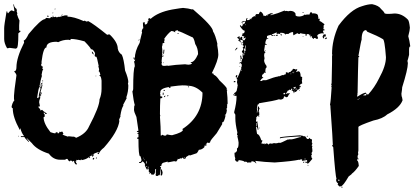

<svg xmlns="http://www.w3.org/2000/svg" viewBox="-44 -773 2011 925"><path d="M222.7 -731.9V-728H218.8Q219.2 -731.9 222.7 -731.9ZM209 -712.4H212.9Q212.9 -708.5 209 -708.5ZM255.9 -702.6H257.8Q257.8 -699.7 252 -696.8V-698.7Q252.4 -702.6 255.9 -702.6ZM187.5 -698.7 189.5 -694.8V-690.9Q185.5 -692.9 183.6 -692.9V-694.8Q184.1 -698.7 187.5 -698.7ZM265.6 -698.7H281.2V-692.9Q311 -692.9 359.4 -671.4L363.3 -673.3H365.2L371.1 -669.4H373Q377.4 -669.4 380.9 -671.4Q406.2 -658.7 472.7 -605L476.6 -606.9H484.4Q523.4 -569.3 523.4 -538.6Q526.9 -520 543 -509.3Q552.7 -488.8 558.6 -433.1Q574.2 -395.5 574.2 -376.5L572.3 -372.6L574.2 -360.8Q574.2 -330.1 564.5 -304.2L566.4 -300.3L548.8 -267.1L550.8 -263.2Q542.5 -257.3 535.2 -212.4Q537.1 -212.4 537.1 -210.4Q534.2 -210.4 529.3 -194.8L531.2 -190.9Q525.4 -139.6 457 -62Q437 -46.9 431.6 -30.8H429.7Q425.8 -30.8 425.8 -34.7Q429.7 -36.6 431.6 -36.6L429.7 -40.5Q409.7 -34.7 404.3 -28.8Q408.2 -28.8 408.2 -26.9Q404.3 -18.1 400.4 -17.1V-22.9H394.5Q389.6 -19 386.7 -19L390.6 -13.2L386.7 -11.2H384.8L386.7 -15.1H382.8Q371.6 -5.4 349.6 -1.5Q349.6 -5.4 345.7 -5.4V-1.5H341.8Q337.4 -1.5 334 -3.4Q330.6 -1.5 326.2 -1.5Q326.2 -3.4 324.2 -3.4Q322.3 5.4 322.3 12.2Q326.2 12.7 326.2 16.1Q326.2 20 322.3 20Q312.5 12.2 312.5 2.4H310.5Q305.7 6.3 304.7 6.3Q304.7 3.4 298.8 0.5H296.9Q293 1 293 4.4Q286.6 4.4 281.2 -7.3H275.4L269.5 -3.4H246.1Q212.4 -3.4 191.4 -32.7Q133.3 -51.3 109.4 -83.5Q108.4 -83.5 85.9 -106.9H84L95.7 -91.3V-89.4H93.8Q74.2 -108.4 74.2 -112.8H56.6V-116.7H72.3Q59.1 -133.8 54.7 -153.8H52.7V-147.9H50.8Q17.6 -209 17.6 -249.5V-251.5Q14.2 -251.5 11.7 -257.3Q14.2 -275.9 25.4 -290.5L23.4 -294.4V-312Q23.4 -327.6 35.2 -409.7Q35.2 -417 23.4 -429.2Q35.2 -429.2 35.2 -448.7Q35.2 -495.1 72.3 -567.9L70.3 -577.6Q79.6 -579.1 93.8 -608.9Q153.8 -681.2 173.8 -681.2Q173.8 -684.1 179.7 -687Q190.4 -685.1 197.3 -685.1Q197.3 -688 203.1 -690.9H207L210.9 -689V-690.9Q209 -694.8 209 -696.8H212.9V-690.9H220.7Q222.7 -690.9 222.7 -692.9Q228.5 -690.9 228.5 -689Q236.3 -690.4 236.3 -692.9Q238.3 -692.9 238.3 -690.9Q251 -692.9 259.8 -696.8H265.6ZM296.9 -585.4Q296.9 -583.5 294.9 -579.6L285.2 -581.5Q258.3 -581.5 236.3 -569.8Q229.5 -571.8 228.5 -571.8Q179.7 -571.8 179.7 -544.4Q164.6 -544.4 156.2 -476.1V-464.4H154.3V-462.4Q154.3 -452.6 162.1 -452.6V-450.7L160.2 -440.9Q164.1 -440.4 164.1 -437Q159.7 -437 156.2 -411.6L158.2 -407.7Q154.3 -397.9 150.4 -378.4V-372.6H148.4V-368.7L150.4 -364.7H146.5V-358.9L150.4 -360.8H152.3V-356.9Q144.5 -356.9 144.5 -351.1Q140.6 -342.3 134.8 -302.2L138.7 -300.3H140.6Q140.6 -307.1 150.4 -310.1V-308.1Q150.4 -306.2 148.4 -306.2L150.4 -302.2Q144.5 -289.1 144.5 -280.8Q148.4 -263.2 148.4 -261.2Q145 -259.3 140.6 -259.3V-257.3L150.4 -245.6Q148.4 -241.7 148.4 -239.7L154.3 -243.7L158.2 -241.7Q158.2 -243.7 160.2 -243.7Q160.2 -239.7 181.6 -226.1V-224.1H175.8Q171.9 -224.1 171.9 -230H166V-228Q171.9 -221.7 171.9 -218.3Q169.9 -214.4 169.9 -212.4Q171.9 -212.4 171.9 -210.4Q168 -208.5 166 -208.5Q166 -177.7 199.2 -136.2Q215.8 -130.4 222.7 -130.4Q222.7 -136.2 232.4 -136.2Q234.4 -132.3 234.4 -130.4Q242.2 -130.4 242.2 -138.2H244.1Q246.1 -138.2 246.1 -136.2L250 -138.2H257.8Q257.8 -134.8 261.7 -128.4Q257.8 -127.9 257.8 -124.5Q264.2 -120.6 283.2 -114.7Q285.2 -114.7 285.2 -116.7L304.7 -114.7H312.5Q322.3 -110.4 322.3 -108.9Q370.1 -128.4 384.8 -163.6Q435.5 -259.3 435.5 -294.4Q445.3 -317.4 445.3 -345.2V-384.3Q442.9 -407.7 435.5 -407.7V-411.6H439.5Q436.5 -429.2 431.6 -429.2L433.6 -439Q433.6 -440.9 429.7 -454.6H431.6Q422.9 -499.5 419.9 -499.5Q412.1 -499.5 412.1 -505.4L414.1 -517.1Q405.8 -534.2 396.5 -536.6Q396.5 -534.7 394.5 -534.7Q394.5 -541.5 363.3 -573.7Q322.3 -585.4 296.9 -585.4ZM398.4 -524.9Q403.3 -523.9 408.2 -511.2H406.2Q398.4 -514.6 398.4 -524.9ZM416 -407.7H419.9V-405.8H416ZM160.2 -386.2Q164.1 -385.7 164.1 -382.3L160.2 -380.4ZM160.2 -374.5H162.1Q162.1 -370.6 158.2 -370.6L160.2 -360.8L150.4 -327.6H156.2V-321.8Q156.2 -317.9 152.3 -317.9V-319.8L154.3 -323.7H150.4V-319.8L154.3 -314Q154.3 -310.1 150.4 -310.1V-314H148.4Q148.4 -308.1 142.6 -308.1V-310.1Q142.6 -317.4 152.3 -349.1L148.4 -347.2L146.5 -351.1Q156.2 -351.1 156.2 -362.8V-368.7L152.3 -366.7H150.4Q150.4 -369.6 160.2 -374.5ZM43 -118.7H44.9V-114.7H43ZM398.4 -28.8V-24.9H400.4V-28.8ZM421.9 -15.1V-9.3H418V-11.2Q418.5 -15.1 421.9 -15.1ZM408.2 -13.2 410.2 -9.3Q410.2 -6.3 404.3 -3.4L402.3 -7.3Q402.3 -10.3 408.2 -13.2ZM316.4 4.4V6.3H320.3V4.4ZM20 -751.5H23.4Q23.4 -737.8 35.6 -730L37.6 -720.7H35.6Q39.6 -710.9 39.6 -705.1H37.6Q43.9 -685.1 49.8 -674.3L48.3 -650.9V-627.9Q48.3 -624 55.2 -624V-622.1L44.4 -612.3V-610.4Q44.4 -540.5 35.6 -540.5L32.2 -538.6Q6.8 -542.5 2.4 -542.5Q-4.4 -540.5 -9.8 -540.5Q-23.9 -564.5 -23.9 -585V-637.2Q-23.9 -651.9 -13.2 -712.9Q-13.2 -718.8 -9.8 -718.8Q-8.3 -709 -4.4 -709Q-0.5 -716.3 9.3 -722.7H14.6Q18.1 -718.8 25.4 -718.8Q25.4 -726.1 20 -751.5Z M816.4 -609.9Q810.5 -609.9 810.5 -613.8H816.4ZM748 -305.2H746.1Q746.1 -310.1 752 -313V-309.1Q752 -305.2 748 -305.2ZM763.7 -309.1H761.7Q761.7 -314.9 765.6 -314.9L767.6 -311ZM740.2 -314.9V-326.7H744.1V-318.8Q744.1 -314.9 740.2 -314.9ZM750 -334.5H744.1Q744.1 -340.3 748 -340.3L750 -336.4ZM863.3 -352.1 861.3 -356H867.2Q867.2 -352.1 863.3 -352.1ZM746.1 -469.2H742.2V-471.2H746.1ZM742.2 -498.5H738.3Q738.3 -504.4 742.2 -504.4ZM744.1 -506.3H740.2V-508.3H744.1ZM746.1 -514.2H742.2L744.1 -533.7H748ZM763.7 -455.6Q801.3 -461.4 847.7 -463.4Q858.4 -461.4 865.2 -461.4Q880.9 -462.9 880.9 -469.2H875V-473.1Q893.1 -473.1 910.2 -512.2Q910.2 -540 896.5 -561Q889.6 -594.2 880.9 -594.2Q821.3 -623.5 812.5 -623.5L814.5 -627.4Q807.1 -627.4 798.8 -623.5L800.8 -619.6V-617.7H798.8Q791.5 -623.5 781.2 -623.5Q764.6 -611.8 746.1 -584.5Q750 -584 750 -580.6L746.1 -574.7Q748 -571.3 748 -566.9L744.1 -564.9L740.2 -566.9Q738.3 -550.8 736.3 -547.4Q738.3 -536.6 738.3 -518.1Q738.3 -516.1 736.3 -516.1Q736.3 -514.2 738.3 -514.2L734.4 -477.1L736.3 -473.1Q734.4 -469.7 734.4 -465.3Q734.4 -455.6 746.1 -455.6Q754.9 -455.6 763.7 -457.5ZM670.9 39.6V29.8H668.9Q668.9 36.1 667 39.6ZM665 29.8V27.8H659.2V29.8ZM663.1 14.2Q663.1 12.2 661.1 2.4H659.2V14.2ZM651.4 -1.5V-5.4H649.4V-1.5ZM649.4 -9.3V-13.2H647.5V-9.3ZM845.7 -12.2V-16.1H843.8V-12.2ZM753.9 -119.6Q756.8 -119.6 759.8 -125.5Q777.3 -121.6 785.2 -121.6Q837.9 -135.3 837.9 -148.9H834V-150.9Q931.6 -213.4 931.6 -326.7Q898.9 -359.9 861.3 -359.9Q855.5 -361.8 835 -361.8Q822.3 -361.8 779.3 -356H777.3V-350.1H769.5V-354Q728.5 -346.7 728.5 -330.6Q728.5 -322.8 726.6 -322.8L728.5 -318.8V-309.1Q738.3 -309.1 738.3 -305.2Q738.3 -299.3 728.5 -299.3Q726.6 -267.1 726.6 -223.1Q726.6 -218.8 728.5 -215.3L726.6 -211.4Q730.5 -160.2 730.5 -119.6H732.4L738.3 -123.5H740.2L746.1 -119.6ZM715.8 74.7H710Q706.1 74.7 706.1 70.8V64.9Q706.1 63 708 63L706.1 59.1Q708 48.3 708 41.5H704.1Q704.1 68.8 692.4 68.8Q688.5 66.9 686.5 66.9Q686.5 68.8 684.6 68.8Q684.6 61 681.2 61Q679.2 61 676.8 63Q676.8 64.9 674.8 64.9V63Q676.8 59.6 676.8 55.2H672.9V41.5L663.1 43.5L653.3 23.9Q655.3 23.9 655.3 22Q653.3 22 653.3 20Q655.3 20 655.3 18.1Q647.5 6.3 645.5 5.9Q643.6 5.4 641.6 4.4Q641.6 7.3 633.8 12.2H626V8.3Q637.7 8.3 637.7 -3.4L632.8 -21L631.3 -20Q623 -20 623 -104H617.2V-107.9Q617.2 -111.8 623 -111.8V-125.5Q623 -129.4 617.2 -129.4Q617.2 -133.3 623 -133.3V-137.2H615.2Q615.2 -142.1 623 -143.1L613.3 -209.5Q601.6 -233.9 601.6 -244.6Q601.6 -266.1 605.5 -266.1Q599.6 -285.2 593.8 -332.5Q597.7 -338.9 597.7 -344.2Q597.7 -441.9 605.5 -453.6Q605.5 -464.8 601.6 -477.1Q606 -477.1 607.4 -486.8L603.5 -484.9Q599.6 -489.7 599.6 -490.7V-496.6H603.5V-490.7H605.5Q605.5 -526.4 628.9 -566.9Q628.9 -572.3 640.6 -617.7L638.7 -621.6Q641.6 -636.2 646.5 -637.2Q644.5 -650.9 644.5 -664.6Q650.9 -664.6 654.3 -666.5Q654.3 -662.6 652.3 -662.6Q654.3 -659.2 654.3 -654.8Q668 -654.8 668 -672.4L671.9 -670.4Q671.9 -672.4 669.9 -682.1L675.8 -686L681.6 -682.1Q717.3 -714.4 785.2 -727.1Q831.5 -734.9 837.9 -734.9Q863.3 -732.9 882.8 -727.1Q882.8 -729 884.8 -729Q982.4 -646 982.4 -621.6Q993.7 -605 1003.9 -559.1H1002Q1007.8 -527.3 1007.8 -510.3Q1007.8 -482.9 976.6 -420.4Q986.3 -418.9 986.3 -414.6Q984.4 -414.6 984.4 -412.6Q995.1 -412.6 1013.7 -385.3Q1048.3 -353 1048.8 -346.2L1046.9 -342.3Q1050.8 -341.8 1050.8 -338.4Q1050.8 -336.4 1048.8 -336.4Q1052.7 -301.8 1052.7 -273.9Q1050.8 -268.1 1048.8 -268.1L1050.8 -264.2Q1050.8 -262.2 1048.8 -262.2L1050.8 -258.3Q1050.8 -252.4 1046.9 -252.4L1048.8 -248.5Q1048.8 -246.6 1046.9 -246.6L1048.8 -242.7V-240.7Q1045.9 -219.2 1039.1 -219.2V-217.3H1043Q1035.6 -184.1 1029.3 -184.1Q1025.4 -183.6 1025.4 -180.2L1027.3 -176.3L1000 -131.3Q968.8 -96.2 968.8 -90.3Q968.8 -84.5 960.9 -84.5Q957 -86.4 955.1 -86.4L947.3 -76.7V-74.7L951.2 -76.7H953.1Q953.1 -70.8 939.5 -70.8L941.4 -66.9V-64.9Q929.2 -51.3 914.1 -51.3Q905.8 -33.7 900.4 -33.7Q872.1 -23.9 871.1 -23.9L867.2 -25.9L851.6 -16.1Q851.6 -8.3 845.7 -8.3H841.8Q837.9 -8.3 837.9 -14.2Q830.1 -11.2 830.1 -8.3L826.2 -10.3H824.2L818.4 -6.3H816.4L812.5 -8.3Q812.5 -2.4 804.7 5.4L794.9 3.4Q767.6 9.3 763.7 9.3V5.4Q761.7 5.4 742.2 11.2Q733.4 15.1 733.4 25.9Q729.5 27.8 727.5 27.8V31.7H731.4Q727.5 72.8 723.6 72.8V68.8ZM733.4 72.8 729.5 70.8 731.4 61V43.5H735.4L739.3 57.1Q738.3 72.8 733.4 72.8ZM623 -576.7Q623 -582.5 627 -582.5H628.9Q628.9 -579.6 623 -576.7Z M1328.1 -722.7V-718.8Q1330.1 -718.8 1334 -720.7Q1344.2 -718.8 1345.7 -718.8L1353.5 -720.7Q1374.5 -720.7 1380.9 -705.1Q1380.9 -703.1 1378.9 -703.1Q1378.9 -693.4 1398.4 -693.4Q1416 -694.8 1423.8 -703.1Q1425.8 -703.1 1425.8 -701.2L1435.5 -703.1H1447.3Q1447.3 -708.5 1453.1 -714.8Q1460.9 -712.9 1460.9 -707Q1462.9 -707 1462.9 -709Q1488.3 -709 1488.3 -695.3Q1490.2 -687.5 1490.2 -681.6H1492.2L1496.1 -683.6V-675.8L1494.1 -671.9Q1500.5 -671.9 1519.5 -656.2Q1515.6 -648.4 1513.7 -648.4L1515.6 -644.5V-642.6L1513.7 -632.8Q1517.6 -630.9 1519.5 -630.9V-627Q1511.7 -627 1511.7 -623Q1515.6 -615.2 1515.6 -611.3H1511.7Q1509.8 -611.3 1509.8 -613.3Q1484.4 -609.9 1484.4 -599.6Q1488.3 -593.3 1488.3 -587.9L1484.4 -585.9H1480.5Q1475.6 -589.8 1474.6 -589.8H1468.8V-585.9H1466.8Q1457 -590.8 1457 -599.6H1453.1L1449.2 -597.7Q1449.2 -609.4 1435.5 -609.4V-605.5L1431.6 -607.4H1429.7V-605.5H1433.6V-601.6H1427.7V-609.4H1425.8Q1416 -609.4 1402.3 -613.3Q1402.3 -609.4 1398.4 -609.4H1394.5L1388.7 -613.3L1371.1 -603.5H1369.1Q1369.1 -612.3 1367.2 -615.2Q1369.1 -615.2 1369.1 -617.2Q1365.2 -617.2 1365.2 -619.1Q1351.1 -615.7 1345.7 -609.4H1332V-605.5H1330.1Q1330.1 -615.2 1306.6 -615.2L1304.7 -611.3Q1306.6 -611.3 1306.6 -609.4H1304.7L1293 -611.3V-607.4H1289.1V-617.2Q1267.6 -607.4 1265.6 -607.4V-603.5H1273.4V-599.6H1267.6Q1264.6 -599.6 1261.7 -605.5Q1242.2 -601.6 1242.2 -597.7V-589.8H1248V-585.9H1246.1L1242.2 -587.9Q1234.4 -574.2 1234.4 -568.4V-564.5Q1234.4 -560.5 1240.2 -560.5V-556.6H1236.3L1232.4 -558.6Q1232.4 -551.3 1228.5 -531.2Q1229.5 -523.4 1234.4 -523.4V-519.5Q1228.5 -519.5 1228.5 -503.9L1230.5 -492.2L1228.5 -482.4Q1228.5 -470.2 1240.2 -455.1V-447.3Q1234.4 -447.3 1234.4 -427.7Q1236.3 -423.8 1236.3 -421.9H1232.4L1228.5 -423.8Q1228.5 -418 1218.8 -412.1V-400.4L1222.7 -402.3L1224.6 -398.4Q1215.3 -395 1210.9 -384.8H1209V-382.8H1216.8L1222.7 -386.7H1238.3Q1278.3 -402.3 1294.9 -404.3Q1294.9 -406.2 1296.9 -406.2Q1298.8 -406.2 1298.8 -404.3Q1316.9 -412.1 1320.3 -412.1Q1320.3 -410.2 1322.3 -410.2Q1322.3 -413.1 1334 -416Q1332 -419.9 1332 -421.9L1337.9 -425.8L1345.7 -419.9Q1345.7 -425.8 1349.6 -425.8H1355.5Q1355.5 -429.7 1365.2 -435.5Q1365.2 -441.4 1369.1 -441.4Q1378.9 -440.9 1378.9 -437.5L1382.8 -439.5H1384.8L1388.7 -437.5L1382.8 -427.7V-425.8L1392.6 -429.7Q1404.3 -429.7 1404.3 -406.2V-404.3Q1412.1 -403.3 1412.1 -398.4V-396.5Q1412.1 -394.5 1410.2 -394.5Q1410.2 -392.6 1412.1 -392.6L1410.2 -384.8L1412.1 -371.1Q1398.4 -366.2 1398.4 -357.4L1402.3 -359.4H1404.3V-355.5Q1404.3 -351.6 1398.4 -351.6L1400.4 -347.7Q1400.4 -345.2 1390.6 -339.8Q1390.6 -341.8 1388.7 -341.8Q1388.7 -331.5 1373 -328.1V-324.2H1371.1Q1371.1 -335.9 1361.3 -335.9L1363.3 -345.7H1361.3Q1357.4 -345.7 1357.4 -339.8H1353.5L1349.6 -341.8Q1349.6 -337.4 1341.8 -335.9Q1341.8 -333 1332 -320.3H1334Q1340.3 -324.2 1345.7 -324.2V-322.3L1349.6 -324.2H1351.6V-320.3Q1348.1 -320.3 1341.8 -306.6L1337.9 -304.7H1334Q1329.1 -308.6 1328.1 -308.6H1324.2Q1324.2 -293 1304.7 -293L1300.8 -294.9Q1278.3 -287.1 1203.1 -275.4V-269.5L1199.2 -271.5Q1196.3 -269 1193.4 -248L1195.3 -244.1L1193.4 -234.4V-230.5H1195.3Q1195.3 -235.4 1199.2 -244.1Q1197.3 -251 1197.3 -252Q1199.2 -255.4 1199.2 -259.8H1203.1Q1203.6 -252 1207 -252L1203.1 -242.2Q1205.1 -231.4 1205.1 -224.6V-218.8Q1205.1 -216.8 1203.1 -216.8L1205.1 -212.9V-210.9H1201.2V-216.8Q1197.3 -216.8 1189.5 -205.1Q1189.5 -203.1 1191.4 -203.1L1189.5 -193.4V-185.5Q1190.4 -185.5 1195.3 -189.5Q1195.3 -188 1201.2 -148.4H1197.3Q1197.3 -160.2 1189.5 -162.1V-160.2Q1193.8 -127 1195.3 -127Q1205.1 -127 1214.8 -97.7Q1216.8 -97.7 1220.7 -95.7L1214.8 -82Q1225.1 -80.1 1226.6 -80.1Q1230.5 -82 1232.4 -82L1230.5 -78.1H1232.4L1238.3 -82Q1248 -82 1248 -76.2H1250Q1250 -82 1263.7 -82V-80.1L1277.3 -84L1281.2 -82Q1285.2 -84 1287.1 -84V-82Q1299.3 -85.9 1302.7 -85.9V-84Q1309.1 -84 1343.8 -101.6V-99.6L1347.7 -101.6H1361.3Q1366.2 -101.6 1404.3 -113.3Q1404.3 -111.3 1406.2 -111.3V-115.2H1390.6Q1304.7 -110.4 1304.7 -105.5V-111.3Q1318.4 -115.2 1400.4 -121.1Q1419.9 -119.1 1419.9 -115.2L1423.8 -117.2Q1426.8 -117.2 1435.5 -103.5H1441.4Q1445.3 -103.5 1445.3 -109.4Q1452.1 -101.6 1459 -101.6V-91.8Q1459 -89.8 1457 -89.8Q1460.9 -83.5 1460.9 -80.1L1457 -72.3Q1460.9 -72.3 1460.9 -66.4L1459 -62.5Q1460.9 -58.6 1460.9 -56.6H1459L1460.9 -52.7V-43L1455.1 -33.2H1459V-29.3L1455.1 -23.4Q1457 -19.5 1457 -17.6H1455.1L1460.9 -7.8Q1441.9 15.1 1439.5 15.6Q1435.5 15.6 1435.5 9.8L1431.6 11.7H1427.7V5.9H1431.6L1435.5 7.8V-2L1412.1 2L1410.2 -2Q1412.1 -2 1412.1 -3.9Q1408.2 -5.9 1406.2 -5.9L1398.4 -2V-3.9Q1364.3 3.9 1279.3 9.8Q1229.5 7.8 1185.5 2L1191.4 13.7H1189.5Q1181.6 3.9 1168 3.9Q1166 7.8 1166 9.8H1152.3L1148.4 11.7Q1148.4 5.9 1136.7 5.9Q1136.7 7.8 1134.8 7.8Q1134.8 2 1105.5 -2Q1105.5 5.9 1099.6 5.9Q1090.8 5.9 1087.9 -5.9L1089.8 -9.8Q1085.9 -17.6 1085.9 -31.2V-37.1Q1092.8 -37.1 1097.7 -46.9V-58.6Q1105.5 -58.6 1105.5 -85.9Q1103.5 -102.5 1099.6 -115.2Q1101.6 -119.1 1101.6 -121.1Q1097.7 -121.1 1097.7 -125L1099.6 -134.8Q1089.8 -175.8 1089.8 -203.1V-220.7Q1084 -228.5 1084 -232.4Q1095.7 -277.3 1095.7 -308.6L1093.8 -312.5L1089.8 -310.5Q1083.5 -314.5 1080.1 -314.5V-318.4H1084L1087.9 -316.4L1089.8 -320.3H1084V-324.2Q1097.7 -330.6 1097.7 -343.8Q1099.6 -350.6 1099.6 -351.6V-357.4H1101.6Q1101.6 -361.3 1097.7 -377L1099.6 -390.6Q1095.7 -390.6 1095.7 -394.5Q1102.5 -397.9 1119.1 -445.3Q1117.2 -445.3 1117.2 -447.3Q1121.1 -447.3 1121.1 -462.9Q1117.2 -462.9 1117.2 -468.8H1113.3L1109.4 -466.8V-470.7Q1112.3 -470.7 1117.2 -474.6Q1117.2 -472.7 1119.1 -472.7Q1121.6 -490.7 1127 -494.1L1125 -498V-511.7Q1125 -513.7 1127 -513.7Q1121.1 -523.4 1121.1 -527.3Q1124 -527.3 1128.9 -535.2Q1127 -535.2 1127 -537.1H1128.9L1125 -544.9Q1127.9 -544.9 1130.9 -550.8V-552.7Q1125 -552.7 1125 -558.6L1128.9 -566.4Q1123 -566.4 1123 -570.3Q1127 -570.3 1127 -574.2V-576.2Q1127 -580.1 1111.3 -582V-578.1Q1117.2 -578.1 1117.2 -574.2V-572.3Q1106.9 -572.3 1103.5 -580.1Q1107.4 -580.1 1107.4 -584Q1102.5 -589.8 1099.6 -589.8V-593.8Q1103 -593.8 1109.4 -599.6L1111.3 -587.9H1113.3Q1114.3 -595.7 1119.1 -595.7H1123V-584L1130.9 -578.1Q1135.7 -579.1 1140.6 -591.8H1138.7Q1132.3 -587.9 1128.9 -587.9V-589.8L1132.8 -595.7V-597.7Q1127.4 -597.7 1121.1 -601.6L1125 -609.4Q1123 -609.4 1123 -611.3Q1134.8 -611.3 1134.8 -623V-625Q1125.5 -625 1111.3 -648.4L1117.2 -652.3V-646.5H1123Q1123 -649.4 1127 -654.3V-656.2H1123Q1123.5 -660.2 1127 -660.2Q1127.4 -656.2 1130.9 -656.2L1136.7 -664.1V-666L1134.8 -669.9L1123 -664.1H1119.1Q1119.1 -669.9 1134.8 -671.9Q1138.7 -669.9 1140.6 -669.9Q1140.6 -685.5 1146.5 -685.5H1148.4V-683.6L1144.5 -677.7L1148.4 -675.8H1150.4L1160.2 -677.7L1158.2 -681.6L1162.1 -683.6Q1162.6 -679.7 1166 -679.7Q1166 -688.5 1181.6 -695.3Q1185.5 -693.4 1187.5 -693.4L1185.5 -697.3Q1188.5 -705.1 1191.4 -705.1H1203.1Q1203.1 -708.5 1209 -716.8H1210.9Q1221.7 -713.4 1226.6 -695.3L1230.5 -697.3H1232.4L1236.3 -695.3Q1236.3 -699.2 1259.8 -709H1269.5V-705.1L1259.8 -703.1V-699.2Q1295.4 -708.5 1328.1 -722.7ZM1414.1 -714.8H1418V-710.9H1414.1ZM1242.2 -699.2V-697.3H1246.1V-699.2ZM1136.7 -654.3V-652.3H1140.6V-654.3ZM1306.6 -609.4H1312.5V-601.6H1308.6L1310.5 -605.5Q1306.6 -605.5 1306.6 -609.4ZM1451.2 -605.5V-601.6H1453.1V-605.5ZM1517.6 -607.4H1525.4V-597.7L1515.6 -595.7L1517.6 -591.8V-587.9H1515.6Q1512.7 -587.9 1509.8 -595.7Q1513.7 -607.4 1517.6 -607.4ZM1277.3 -603.5H1281.2V-599.6H1277.3ZM1285.2 -603.5H1294.9Q1294.9 -599.6 1291 -599.6H1285.2ZM1414.1 -599.6H1418V-597.7H1414.1ZM1451.2 -597.7Q1455.1 -597.2 1455.1 -593.8H1451.2ZM1525.4 -591.8H1531.2V-589.8Q1531.2 -585.4 1521.5 -584V-587.9Q1525.4 -587.9 1525.4 -591.8ZM1119.1 -570.3V-566.4H1115.2Q1115.7 -570.3 1119.1 -570.3ZM1117.2 -562.5H1123Q1123 -558.6 1119.1 -558.6ZM1138.7 -554.7 1136.7 -543H1140.6V-554.7ZM1097.7 -543H1099.6V-541Q1099.6 -538.1 1087.9 -529.3V-531.2Q1094.7 -543 1097.7 -543ZM1130.9 -537.1Q1132.8 -533.7 1132.8 -527.3H1138.7V-541H1136.7Q1131.8 -537.1 1130.9 -537.1ZM1232.4 -531.2H1236.3V-529.3H1232.4ZM1132.8 -525.4V-523.4Q1134.8 -519.5 1134.8 -517.6H1136.7V-525.4ZM1128.9 -515.6V-505.9Q1132.8 -505.9 1132.8 -509.8V-515.6ZM1117.2 -505.9 1121.1 -488.3H1115.2V-494.1L1113.3 -503.9ZM1113.3 -486.3Q1117.2 -485.8 1117.2 -482.4H1113.3ZM1109.4 -453.1H1113.3V-451.2H1109.4ZM1119.1 -437.5V-431.6H1121.1V-437.5ZM1371.1 -427.7V-423.8H1373V-427.7ZM1365.2 -421.9 1369.1 -419.9V-425.8Q1365.2 -425.3 1365.2 -421.9ZM1355.5 -418V-416H1359.4V-418ZM1097.7 -412.1Q1097.7 -410.2 1099.6 -410.2Q1097.2 -398.4 1093.8 -398.4L1091.8 -402.3V-406.2Q1091.8 -409.2 1097.7 -412.1ZM1085.9 -382.8H1089.8V-377H1082V-378.9Q1082.5 -382.8 1085.9 -382.8ZM1369.1 -351.6Q1369.1 -348.6 1375 -345.7L1380.9 -349.6Q1378.9 -353.5 1378.9 -355.5Q1374 -351.6 1369.1 -351.6ZM1380.9 -347.7V-345.7H1384.8V-347.7ZM1380.9 -343.8V-339.8Q1384.8 -339.8 1384.8 -343.8ZM1365.2 -341.8V-337.9H1367.2V-341.8ZM1369.1 -341.8V-339.8H1373V-341.8ZM1373 -335.9V-332H1375V-335.9ZM1396.5 -337.9H1400.4V-335.9H1396.5ZM1320.3 -320.3 1324.2 -318.4H1326.2L1330.1 -320.3Q1328.1 -324.2 1328.1 -326.2Q1320.3 -323.2 1320.3 -320.3ZM1199.2 -236.3V-232.4H1201.2V-236.3ZM1189.5 -179.7V-177.7L1191.4 -173.8Q1189.5 -170.4 1189.5 -166V-164.1H1191.4L1193.4 -173.8V-175.8Q1193.4 -179.7 1189.5 -179.7ZM1205.1 -158.2H1207V-154.3H1205.1ZM1437.5 -119.1 1439.5 -115.2H1433.6Q1434.1 -119.1 1437.5 -119.1ZM1421.9 -7.8V-5.9H1429.7V-7.8ZM1419.9 5.9H1421.9V7.8Q1421.9 11.7 1418 11.7L1416 7.8ZM1437.5 21.5H1441.4V25.4Q1437.5 25.4 1437.5 21.5Z M1749 -752.9Q1781.2 -746.1 1792 -729.5Q1803.7 -719.7 1809.6 -708L1819.3 -706.1H1827.1Q1839.4 -706.1 1856.4 -708Q1892.6 -708 1920.9 -678.7Q1927.2 -673.3 1930.7 -639.6Q1930.7 -628.4 1922.9 -598.6Q1928.7 -579.1 1932.6 -549.8Q1926.8 -548.8 1926.8 -534.2V-508.8Q1920.9 -483.9 1918.9 -479.5L1920.9 -469.7V-467.8Q1920.9 -439 1893.6 -352.5Q1893.6 -343.8 1889.6 -319.3Q1891.6 -315.4 1891.6 -313.5H1889.6Q1893.6 -305.2 1895.5 -290Q1881.8 -252.4 1821.3 -221.7Q1799.8 -201.2 1754.9 -192.4Q1683.1 -167.5 1682.6 -161.1V-47.9L1680.7 -36.1Q1682.6 -32.2 1682.6 -30.3Q1678.7 -23.9 1678.7 -18.6V-14.6L1682.6 -8.8V-4.9H1678.7V-8.8H1676.8V1Q1682.6 1 1684.6 26.4Q1666 53.2 1651.4 63.5Q1651.4 65.9 1635.7 77.1Q1608.4 124 1598.6 124Q1596.7 124 1592.8 126Q1583 118.2 1583 116.2V114.3L1585 110.4Q1575.2 105 1575.2 92.8Q1577.1 88.9 1577.1 86.9Q1571.8 76.7 1561.5 -63.5Q1559.1 -69.3 1555.7 -69.3V-73.2H1559.6Q1559.6 -94.2 1547.9 -256.8V-260.7Q1547.9 -265.1 1545.9 -268.6Q1549.8 -286.6 1553.7 -352.5L1551.8 -356.4L1553.7 -360.4Q1553.7 -364.3 1551.8 -364.3Q1551.8 -368.7 1553.7 -372.1Q1555.7 -436 1555.7 -471.7V-504.9Q1555.7 -506.8 1557.6 -506.8Q1555.7 -510.7 1555.7 -512.7Q1555.7 -580.6 1586.9 -649.4Q1644.5 -727.5 1700.2 -743.2Q1729 -752.9 1749 -752.9ZM1682.6 -502.9H1686.5V-501Q1686.5 -497.1 1682.6 -497.1Q1680.7 -445.8 1678.7 -323.2H1676.8Q1676.8 -321.3 1678.7 -321.3L1676.8 -311.5V-307.6H1678.7Q1701.7 -323.2 1717.8 -327.1Q1717.8 -322.8 1727.5 -317.4H1729.5Q1760.7 -351.6 1782.2 -395.5Q1815.4 -455.6 1815.4 -497.1Q1809.1 -585 1799.8 -585Q1775.9 -599.6 1725.6 -620.1L1719.7 -627.9Q1698.2 -627.9 1698.2 -581.1Q1696.3 -581.1 1682.6 -502.9ZM1706.1 -313.5H1717.8L1721.7 -315.4Q1719.7 -319.3 1719.7 -321.3Q1706.1 -316.9 1706.1 -313.5ZM1684.6 -297.9V-295.9H1688.5V-297.9ZM1678.7 -295.9Q1679.2 -292 1682.6 -292V-295.9ZM1585 92.8V94.7Q1585.4 98.6 1588.9 98.6H1590.8V92.8ZM1600.6 126H1602.5Q1606.4 126.5 1606.4 129.9L1602.5 131.8L1600.6 127.9Z"/></svg>

Font: Mister Brush
Style: Regular
Weight: 400
Designer: GGBotNet
Foundry: GGBotNet
Version: 1.00